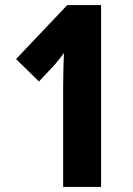

<svg xmlns="http://www.w3.org/2000/svg" viewBox="-20 -734 521 754"><path d="M377 0H228V-398Q228 -432 229 -464Q230 -496 231 -526Q224 -516 215 -504.5Q206 -493 195 -480L133 -414L43 -502L244 -714H377Z"/></svg>

Font: Noto Sans ExtraCondensed ExtraBold
Style: Regular
Weight: 800
Width: 2
Designer: Monotype Design Team
Foundry: Monotype Imaging Inc.
Version: Version 2.013; ttfautohint (v1.8.4.7-5d5b)